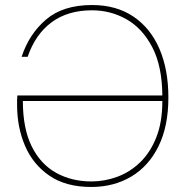

<svg xmlns="http://www.w3.org/2000/svg" viewBox="-20 -732 738 764"><path d="M343 12Q242 12 176.5 -33Q111 -78 79.5 -152Q48 -226 48 -314Q48 -326 48 -333Q48 -340 49 -352H626Q625 -470 585.5 -545Q546 -620 483 -655.5Q420 -691 346 -691Q250 -691 185.5 -643.5Q121 -596 90 -506H66Q96 -597 163.5 -654.5Q231 -712 346 -712Q443 -712 511 -666Q579 -620 614.5 -537.5Q650 -455 650 -344Q650 -230 611 -150.5Q572 -71 502.5 -29.5Q433 12 343 12ZM344 -10Q396 -10 446.5 -28.5Q497 -47 537.5 -86Q578 -125 602 -185.5Q626 -246 626 -330H71Q71 -221 106 -150Q141 -79 203 -44.5Q265 -10 344 -10Z"/></svg>

Font: DM Sans Thin
Style: Regular
Weight: 100
Designer: Colophon Foundry, Jonny Pinhorn
Foundry: Colophon Foundry
Version: Version 4.004; ttfautohint (v1.8.4.7-5d5b)